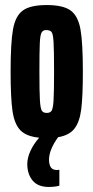

<svg xmlns="http://www.w3.org/2000/svg" viewBox="-20 -538 370 760"><path d="M210 5Q174 55 174 94Q174 113 181 124Q188 135 206 135L215 134V197Q198 202 173 202Q130 202 109 176.5Q88 151 88 111Q88 87 100.5 59.5Q113 32 135 7Q84 2 60.5 -22.5Q37 -47 29.5 -98.5Q22 -150 22 -255Q22 -369 31.5 -422Q41 -475 70.5 -496.5Q100 -518 165 -518Q230 -518 259.5 -496.5Q289 -475 298.5 -422Q308 -369 308 -255Q308 -156 301.5 -105Q295 -54 274 -28Q253 -2 210 5ZM136 -255Q136 -173 138 -141Q140 -109 145.5 -100Q151 -91 165 -91Q179 -91 184.5 -100Q190 -109 192 -141Q194 -173 194 -255Q194 -340 192 -372Q190 -404 184 -411.5Q178 -419 162 -419Q150 -419 144.5 -409Q139 -399 137.5 -366.5Q136 -334 136 -255Z"/></svg>

Font: Saira Ultra Condensed ExtraBold
Style: Regular
Weight: 800
Width: 1
Designer: Hector Gatti with collaboration of the Omnibus-Type team
Foundry: Omnibus-Type
Version: Version 1.001; ttfautohint (v1.8)